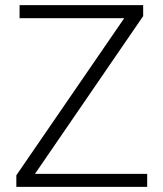

<svg xmlns="http://www.w3.org/2000/svg" viewBox="-20 -731 638 751"><path d="M116.7 -50.8H555.7V0H43.9V-45.4L465.8 -659.7H56.6V-710.9H540V-668Z"/></svg>

Font: RobotoDraft Light
Style: Regular
Weight: 300
Version: Version 2.001151; 2014